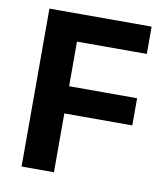

<svg xmlns="http://www.w3.org/2000/svg" viewBox="-75 -702 663 765"><g transform="rotate(10 257.0 -319.5)"><path d="M194.5 0H63.5V-639H194.5ZM469.5 -238H138.5V-348H469.5ZM477 -528.5H101.5V-639H477Z"/></g></svg>

Font: Anek Kannada Medium SemiBold
Style: Regular
Weight: 600
Version: Version 1.003